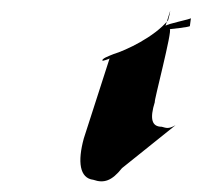

<svg xmlns="http://www.w3.org/2000/svg" viewBox="-20 -539 380 362"><path d="M174 -424C170 -424 188 -427 187 -430L138 -278C126 -234 130 -203 156 -200C176 -193 191 -198 210 -222L311 -303C297 -295 293 -298 285 -300C266 -300 262 -315 272 -347C269 -344 306 -484 300 -484C300 -484 339 -488 338 -490L340 -505C342 -503 293 -494 292 -490L301 -519C301 -517 299 -508 297 -501C271 -469 217 -444 194 -437C187 -434 169 -428 174 -424Z"/></svg>

Font: Zinc
Style: Obl
Weight: 400
Version: Version 1